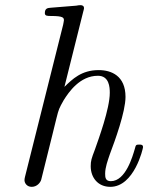

<svg xmlns="http://www.w3.org/2000/svg" viewBox="-20 -714 575 745"><path d="M75 -15C75 -4 84 11 103 11C124 11 137 -6 140 -17C144 -32 176 -162 183 -190C188 -212 194 -233 199 -255C208 -291 209 -293 227 -325C247 -357 290 -420 360 -420C404 -420 406 -375 406 -354C406 -292 362 -173 348 -133C335 -99 332 -90 332 -69C332 -25 360 11 408 11C501 11 535 -138 535 -143C535 -153 527 -153 520 -153C507 -153 507 -151 503 -136C495 -109 468 -11 410 -11C389 -11 388 -26 388 -40C388 -65 398 -91 406 -115C426 -168 467 -280 467 -338C467 -420 412 -442 363 -442C296 -442 261 -407 230 -377L303 -669C304 -672 306 -680 306 -682C306 -691 300 -694 292 -694C289 -694 279 -693 276 -692L177 -684C165 -683 154 -682 154 -663C154 -652 164 -652 178 -652C226 -652 228 -645 228 -635C228 -632 225 -619 225 -618L77 -28C76 -26 75 -17 75 -15Z"/></svg>

Font: CMU Serif
Style: Italic
Weight: 500
Italic angle: -14.04°
Version: Version 0.7.0